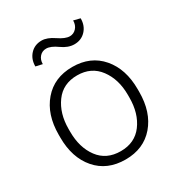

<svg xmlns="http://www.w3.org/2000/svg" viewBox="-178 -858 913 984"><g transform="rotate(-30 278.5 -366.0)"><path d="M44.4 -272Q44.4 -391.1 107.4 -464.6Q170.4 -538.1 277.8 -538.1Q385.7 -538.1 448.7 -464.6Q511.7 -391.1 511.7 -272V-255.9Q511.7 -136.2 449 -63.2Q386.2 9.8 278.8 9.8Q170.4 9.8 107.4 -63.2Q44.4 -136.2 44.4 -255.9ZM103 -255.9Q103 -162.1 148.7 -100.8Q194.3 -39.6 278.8 -39.6Q362.3 -39.6 408 -100.8Q453.6 -162.1 453.6 -255.9V-272Q453.6 -363.8 407.5 -426Q361.3 -488.3 277.8 -488.3Q193.8 -488.3 148.4 -426Q103 -363.8 103 -272ZM440.4 -732.4Q440.4 -689 414.1 -660.9Q387.7 -632.8 346.7 -632.8Q310.1 -632.8 272.9 -659.7Q235.8 -686.5 209 -686.5Q185.5 -686.5 170.2 -669.7Q154.8 -652.8 154.8 -626L115.7 -634.8Q115.7 -677.7 141.8 -705.8Q168 -733.9 209 -733.9Q241.7 -733.9 281 -707Q320.3 -680.2 346.7 -680.2Q369.6 -680.2 385.5 -697.5Q401.4 -714.8 401.4 -742.2Z"/></g></svg>

Font: Franko
Style: Light
Weight: 300
Designer: Google
Version: Version 1.200310; 2013